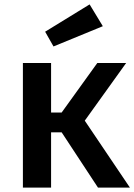

<svg xmlns="http://www.w3.org/2000/svg" viewBox="-20 -852 610 872"><path d="M260 -251H212V0H84V-566H212V-341H260L422 -566H553L365 -304L570 0H425ZM185 -708 387 -832 447 -733 223 -641Z"/></svg>

Font: Qnwhxotralxmqkhsjrfbfhwcoqn
Style: Regular
Weight: 500
Designer: Carrois Corporate & Edenspiekermann
Foundry: Carrois Corporate GbR & Edenspiekermann AG
Version: Version 2.001